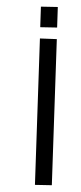

<svg xmlns="http://www.w3.org/2000/svg" viewBox="-20 -546 239 566"><path d="M148.4 -464.8 98.6 -465.8 100.6 -526.4 150.4 -525.4ZM132.8 0 83 -1 97.7 -432.6 147.5 -430.7Z"/></svg>

Font: Bratas-flat
Style: flat
Weight: 400
Designer: MUHAMMAD YONI
Version: Version 001.000